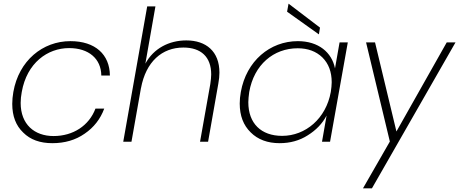

<svg xmlns="http://www.w3.org/2000/svg" viewBox="-20 -775 2511 1050"><path d="M47 -207C47 -140 67 -88 107 -50C146 -11 199 8 266 8C334 8 393 -9 443 -44C493 -78 529 -124 550 -181H502C467 -88 380 -31 273 -31C168 -31 93 -95 93 -212C93 -231 95 -251 99 -272C127 -431 240 -512 358 -512C465 -512 533 -454 534 -362H581C580 -477 501 -550 365 -550C213 -550 83 -443 53 -272C49 -249 47 -228 47 -207Z M699 0 751 -294V-293C778 -438 866 -515 983 -515C1079 -515 1135 -464 1135 -368C1135 -354 1133 -336 1130 -315L1074 0H1118L1174 -318C1178 -340 1180 -360 1180 -378C1180 -494 1107 -554 999 -554C904 -554 820 -510 775 -427L830 -740H785L654 0Z M1291 -209C1291 -142 1311 -90 1351 -51C1390 -12 1443 8 1509 8C1566 8 1618 -6 1663 -35C1708 -63 1743 -99 1766 -143L1741 0H1785L1882 -543H1837L1812 -401C1795 -488 1722 -550 1609 -550C1456 -550 1327 -441 1297 -272C1293 -250 1291 -229 1291 -209ZM1338 -216C1338 -231 1340 -250 1343 -272C1369 -421 1476 -511 1608 -511C1664 -511 1709 -494 1743 -461C1777 -427 1794 -382 1794 -325C1794 -310 1792 -292 1789 -272C1763 -127 1651 -32 1523 -32C1408 -32 1338 -100 1338 -216ZM1724 -587 1730 -624 1558 -755 1550 -711Z M2014 255 2471 -543H2423L2148 -56L2031 -543H1982L2112 -1L1965 255Z"/></svg>

Font: Momo Neue ExtLt
Style: Italic
Weight: 200
Italic angle: -10°
Designer: Ninad Kale (Devanagari), Jonny Pinhorn (Latin)
Foundry: Indian Type Foundry
Version: 4.004